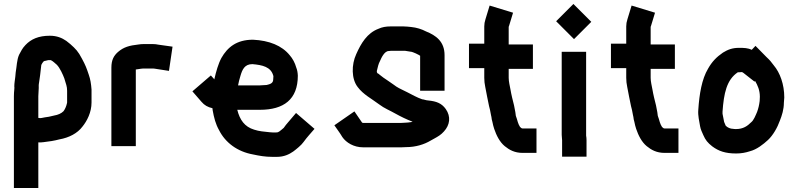

<svg xmlns="http://www.w3.org/2000/svg" viewBox="-20 -750 4019 967"><path d="M175 -319C175 -328.4 178.2 -339.2 179 -350L182 -371C183.8 -389.3 185.7 -404.7 188 -423C191.7 -430.3 194.6 -435.6 200 -441C202.6 -442.3 206 -444 210 -444C214 -445.3 218 -446.3 222 -447H236C236.7 -446.3 237.3 -446 238 -446C248.1 -441 257.8 -430.6 266 -424C281.7 -408.3 296.8 -374.2 304 -355L310 -335C313.3 -327.2 315.5 -315.7 317 -308C317 -304 317.3 -299 318 -293V-234C318 -232.7 317.7 -231 317 -229C313.7 -214 307.3 -199.7 300 -190C288.6 -178.6 272.4 -171.4 252 -168L226 -162C218.7 -160.7 212 -159.7 206 -159C196.1 -157.5 183.4 -153.2 175 -156H173V-265C173 -281.8 176.1 -305.2 175 -319ZM173 -33C181 -32.3 189.7 -32.7 199 -34C227.7 -37.2 253.6 -41.2 279 -48C328 -56.6 370.1 -78.8 395 -112C418.2 -140.4 441 -184.1 441 -234V-299C438.8 -327.6 435.4 -350.5 427 -374C415.8 -407.6 410.7 -421.3 393 -454C373.4 -491.9 361.2 -503.6 334 -528L314 -544C292.3 -559 266.6 -570 231 -570C174.6 -570 136.5 -553.3 108 -523C91.2 -505.2 86.7 -493.3 76 -474C64.4 -447.6 64.7 -416.6 59 -385L57 -363C55.4 -348.7 52 -330.5 52 -315C52.7 -311.7 52.7 -306.7 52 -300C50.7 -288.7 50 -277 50 -265V197H173Z M664 -14V-400L678 -402C686.2 -403 694.2 -405 702 -405H751C753 -405 756 -404.7 760 -404L831 -393L849 -515L778 -525C768.7 -527 759.7 -528 751 -528H702C694 -528 686 -527.3 678 -526C631.5 -520.8 603.2 -513.2 574 -488C553.4 -469.6 541 -448.5 541 -409V-14Z M1323 -322C1313.6 -322 1299.1 -320 1289 -320H1179C1182.3 -336.4 1185 -349.2 1191 -368C1200.2 -399.3 1211.7 -427 1251 -427C1302.3 -422.7 1343.8 -412.8 1356 -370C1356 -368.7 1356.3 -367.3 1357 -366C1357 -359.3 1356.7 -354 1356 -350C1356 -330 1339.4 -326.1 1323 -322ZM1480 -369C1479.3 -385 1476.7 -398.7 1472 -410C1465.7 -433.2 1453.7 -455.4 1439 -472C1399.8 -520.2 1336.3 -546.1 1254 -550C1171.5 -550 1125.8 -511.9 1095 -458C1079.3 -428.8 1068.2 -388.9 1060 -353V-350L1042 -370L949 -290L995 -237C1009.1 -220.2 1026.5 -210.2 1050 -205C1050 -201.7 1050.3 -198.3 1051 -195C1057.8 -156.4 1066.3 -124.6 1083 -95C1114.5 -32 1175.1 13.9 1255 28C1285.7 34.6 1315.3 40 1351 40H1375C1409.7 40 1435.9 27.8 1457 13C1472.7 1.3 1498.1 -19.1 1509 -35C1525.8 -58.5 1545.4 -79.2 1564 -101L1471 -181L1431 -134C1423.2 -124.9 1416.4 -117.1 1409 -106C1404.4 -101.4 1389.3 -89.7 1387 -88C1382.3 -84.9 1378.8 -83 1371 -83H1352C1347.3 -83 1342.7 -83.3 1338 -84C1310.2 -86.8 1284.5 -88.8 1260 -97C1211.6 -111.5 1187.6 -146.7 1175 -197H1289C1408.7 -197 1480 -248.8 1480 -369Z M2106 -250C2080.9 -258.4 2053.7 -274.1 2032 -285C2014.6 -294.5 1992.1 -303.3 1976 -314L1962 -324C1953.6 -330.5 1920.4 -352.3 1911 -359C1903.1 -365.8 1893.8 -371.2 1886 -379H1884C1881 -380.5 1879.2 -383.4 1878 -387V-393C1882.7 -411.7 1885.8 -428.6 1894 -443C1900.6 -458.4 1916.1 -493 1938 -493C1942 -493.7 1945.3 -494 1948 -494H2021C2028.2 -492.8 2039.2 -491.4 2046 -490C2053.5 -490 2066 -484.5 2074 -481L2090 -473L2096 -469V-293H2219V-472C2219 -541.4 2175.3 -571.9 2125 -592C2104 -603.2 2078 -611.3 2051 -614L2031 -616C2024.3 -616.7 2017.7 -617 2011 -617H1948C1924.1 -617 1904.1 -613.5 1886 -605C1828.8 -583.6 1798.1 -531.3 1774 -477C1749.8 -424.6 1749.2 -352 1782 -311C1809.6 -274.1 1851.6 -252.8 1890 -224C1914.4 -205 1945.1 -193 1973 -177C1997.7 -163.3 2027.8 -148.3 2058 -137C2055.3 -136.3 2053 -135.7 2051 -135L2035 -133C2029.7 -132.3 2024.7 -132 2020 -132C2014 -131.3 2008 -131 2002 -131H1809C1807.7 -131 1806.3 -131.3 1805 -132H1804L1765 -189L1664 -119C1677.2 -99.2 1692 -81 1704 -60C1723.5 -31.5 1762 -8 1809 -8H2002C2009.3 -8 2017 -8.3 2025 -9C2074 -9 2116.9 -22.7 2149 -42L2167 -52C2186.1 -62.6 2200.9 -70.9 2216 -88C2245.7 -120.2 2252.1 -162.5 2225 -201C2204.3 -229.8 2178.5 -239.8 2137 -244C2127.1 -244 2112.9 -250 2106 -250Z M2600 -110C2599.3 -110 2599 -110.3 2599 -111C2595.2 -116.7 2589.8 -127.9 2588 -135L2583 -152C2581.2 -159.2 2577 -165.9 2577 -174C2575.6 -189.4 2571.6 -202.1 2569 -219C2562.9 -243.3 2555.4 -272.4 2551 -299C2547.9 -316.3 2542 -339 2542 -358V-403H2664V-526H2542V-616L2543 -617L2564 -686L2446 -722C2439 -699 2431.9 -676.1 2425 -653C2421 -641 2419 -629 2419 -617V-530H2342V-407H2419V-358C2419 -342.7 2420.7 -327.3 2424 -312C2430.1 -277.6 2436.7 -247.6 2443 -216L2448 -196C2450 -185.3 2451.7 -176.7 2453 -170C2454.3 -166 2455 -163 2455 -161C2455.7 -153 2457.3 -144.7 2460 -136L2464 -118L2469 -101C2480.1 -67.8 2497 -34.5 2522 -14C2544.9 4.8 2571.8 20 2612 20H2682V-103H2612C2606.9 -103 2603.2 -106.8 2600 -110Z M2811 -44V39H2934V-44C2934 -52 2933.3 -59.7 2932 -67V-489H2809V-71C2809 -62.1 2811 -51.6 2811 -44ZM2781 -643 2871 -553 2958 -640 2868 -730Z M3315 -110C3314.3 -110 3314 -110.3 3314 -111C3310.2 -116.7 3304.8 -127.9 3303 -135L3298 -152C3296.2 -159.2 3292 -165.9 3292 -174C3290.6 -189.4 3286.6 -202.1 3284 -219C3277.9 -243.3 3270.4 -272.4 3266 -299C3262.9 -316.3 3257 -339 3257 -358V-403H3379V-526H3257V-616L3258 -617L3279 -686L3161 -722C3154 -699 3146.9 -676.1 3140 -653C3136 -641 3134 -629 3134 -617V-530H3057V-407H3134V-358C3134 -342.7 3135.7 -327.3 3139 -312C3145.1 -277.6 3151.7 -247.6 3158 -216L3163 -196C3165 -185.3 3166.7 -176.7 3168 -170C3169.3 -166 3170 -163 3170 -161C3170.7 -153 3172.3 -144.7 3175 -136L3179 -118L3184 -101C3195.1 -67.8 3212 -34.5 3237 -14C3259.9 4.8 3286.8 20 3327 20H3397V-103H3327C3321.9 -103 3318.2 -106.8 3315 -110Z M3636 -116C3636 -116.7 3635.7 -117 3635 -117C3632.3 -123.7 3629.7 -130 3627 -136C3623.7 -149.4 3622.4 -163.5 3619 -177V-188C3625.5 -278.9 3639.2 -348.1 3696 -386H3702C3707.3 -386 3712.3 -386.3 3717 -387C3717.7 -386.3 3718.3 -386 3719 -386C3720.3 -385.3 3722 -384.3 3724 -383L3780 -339L3783 -342C3795.6 -320.9 3807 -295.7 3807 -263C3806.3 -255 3806 -247.7 3806 -241C3803.4 -219.9 3799.3 -203.4 3793 -186C3785.9 -169.9 3776.1 -143.8 3763 -134C3744.7 -115.7 3723.5 -100 3687 -100C3680.3 -100 3675.7 -100.3 3673 -101C3658.1 -101 3644.1 -107.9 3636 -116ZM3766 -499C3746.8 -508.6 3727.3 -509 3702 -509C3667.9 -509 3646 -500.2 3621 -485C3588.3 -462.6 3565.6 -438.9 3546 -404C3514.6 -351.6 3502.2 -276.4 3497 -198C3494.1 -166.1 3502.3 -139.8 3506 -114C3509 -97 3515.9 -84.3 3522 -70C3533.2 -44.3 3544.2 -31 3567 -13C3599.4 11.3 3633.4 23 3688 23C3713.8 23 3736.4 18.5 3756 12C3791.5 3.1 3823.7 -22.8 3848 -45C3873.3 -68.6 3895.5 -107.5 3908 -143C3918.3 -168.7 3928 -199.1 3928 -233L3930 -259C3930 -325.4 3908.5 -383.8 3877 -421C3864.1 -438.7 3857 -447.2 3840 -463L3785 -519Z"/></svg>

Font: Tape
Style: Regular
Weight: 500
Foundry: Cannot Into Space Fonts
Version: Version 0.97